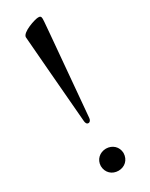

<svg xmlns="http://www.w3.org/2000/svg" viewBox="-196 -778 647 826"><g transform="rotate(-30 127.0 -365.0)"><path d="M118.6 -235.1C126.4 -235.1 131.4 -242.2 132.5 -252.1C171.5 -699.6 172.6 -709.2 172.6 -722.3C172.6 -735.1 167.3 -737.2 158 -737.2C141.7 -737.2 70 -713.8 70 -689.6C70 -679 94.1 -398.4 105.8 -252.1C106.9 -242.9 110.1 -235.1 118.6 -235.1ZM72.1 -48.3C72.8 -14.9 97.3 7.1 128.6 7.1C159.8 7.1 184.3 -14.9 185 -48.3C184.3 -80.3 159.8 -102.3 128.6 -102.6C97.3 -102.3 72.8 -80.3 72.1 -48.3Z"/></g></svg>

Font: Margiela Serif
Style: Regular
Weight: 400
Designer: Andreas Faust, Stefan Endress
Version: Version 1.002;FEAKit 1.0